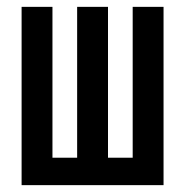

<svg xmlns="http://www.w3.org/2000/svg" viewBox="-20 -540 540 560"><path d="M43 0V-520H133V-80H205V-520H295V-80H367V-520H457V0Z"/></svg>

Font: Iosevka Bendy Medium
Style: Regular
Weight: 500
Monospace: yes
Designer: Belleve Invis
Foundry: Belleve Invis
Version: Version 30.1.2